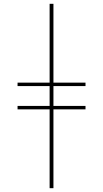

<svg xmlns="http://www.w3.org/2000/svg" viewBox="-20 -843 540 1006"><path d="M240 143V-270H72V-288H240V-392H72V-410H240V-823H260V-410H428V-392H260V-288H428V-270H260V143Z"/></svg>

Font: Iosevka SS18 Thin
Style: Regular
Weight: 100
Monospace: yes
Designer: Belleve Invis
Foundry: Belleve Invis
Version: Version 25.1.1; ttfautohint (v1.8.4)